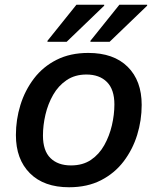

<svg xmlns="http://www.w3.org/2000/svg" viewBox="-20 -780 655 809"><path d="M47 -211Q47 -276 66 -337.5Q85 -399 123 -449Q161 -499 218.5 -528Q276 -557 352 -557Q459 -557 518 -498.5Q577 -440 577 -338Q577 -273 558 -211.5Q539 -150 501 -100Q463 -50 405.5 -20.5Q348 9 271 9Q165 9 106 -50Q47 -109 47 -211ZM161 -209Q161 -145 192.5 -114Q224 -83 279 -83Q329 -83 363.5 -106.5Q398 -130 419.5 -168.5Q441 -207 451.5 -252Q462 -297 462 -340Q462 -403 430.5 -434.5Q399 -466 344 -466Q296 -466 261 -442.5Q226 -419 204 -380.5Q182 -342 171.5 -297Q161 -252 161 -209ZM361 -604V-608L483 -760H600V-756L442 -604ZM180 -604V-608L302 -760H419V-756L261 -604Z"/></svg>

Font: Kufam Medium
Style: Italic
Weight: 500
Italic angle: -11°
Designer: Artur Schmal
Foundry: Original Type
Version: Version 1.301; ttfautohint (v1.8.3)